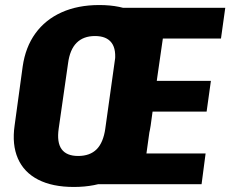

<svg xmlns="http://www.w3.org/2000/svg" viewBox="-20 -731 914 762"><path d="M273 11Q188 11 131.5 -18Q75 -47 51 -102Q27 -157 38 -233L70 -467Q81 -544 120.5 -598.5Q160 -653 224.5 -682Q289 -711 374 -711Q460 -711 516 -682Q572 -653 596.5 -598.5Q621 -544 610 -467L578 -233Q567 -157 527 -102Q487 -47 422.5 -18Q358 11 273 11ZM290 -112Q337 -112 363.5 -138.5Q390 -165 398 -221L435 -479Q443 -534 423 -561Q403 -588 357 -588Q311 -588 284 -561Q257 -534 250 -479L213 -221Q205 -166 224.5 -139Q244 -112 290 -112ZM522 -122H796L780 0H367L465 -700H874L857 -578H586L640 -673L592 -340L562 -410H817L800 -288H545L594 -358L548 -27Z"/></svg>

Font: Pathway Extreme Condensed ExtraBold
Style: Italic
Weight: 800
Width: 3
Italic angle: -8°
Version: Version 1.001;gftools[0.9.26]